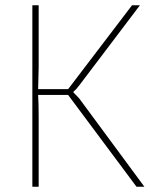

<svg xmlns="http://www.w3.org/2000/svg" viewBox="-20 -710 602 730"><path d="M239 -349H125Q127 -318 127 -263V0H103V-690H127V-454Q127 -431 125 -371H239L482 -690H512L281 -385Q270 -370 259 -361V-359Q277 -341 281 -336L529 0H499Z"/></svg>

Font: Exo 2.0 Thin
Style: Regular
Weight: 250
Designer: Natanael Gama
Version: Version 1.001;PS 001.001;hotconv 1.0.70;makeotf.lib2.5.58329